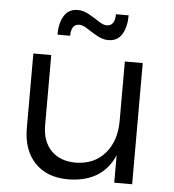

<svg xmlns="http://www.w3.org/2000/svg" viewBox="-52 -778 752 830"><g transform="rotate(5 323.5 -363.5)"><path d="M265.1 -667Q229 -667 229 -616.2H173.8Q173.8 -666 193.1 -698Q212.4 -730 252.9 -730Q276.9 -730 301.5 -716.1Q326.2 -702.1 346.7 -688.5Q367.2 -674.8 381.8 -674.8Q418 -674.8 418 -726.1H473.1Q473.1 -676.3 453.9 -644Q434.6 -611.8 394 -611.8Q370.1 -611.8 345.5 -625.7Q320.8 -639.6 300.3 -653.3Q279.8 -667 265.1 -667ZM474.1 -525.9H551.8V0H474.1V-119.1Q422.4 1.5 273.9 2.9Q181.6 2.9 129.4 -52Q77.1 -106.9 77.1 -202.1V-525.9H154.8V-222.2Q154.8 -151.9 193.6 -111.8Q232.4 -71.8 300.8 -71.8Q381.3 -73.2 427.7 -127.2Q474.1 -181.2 474.1 -268.1Z"/></g></svg>

Font: Montserrat-Arabic Light
Style: Regular
Weight: 300
Designer: Mohamed Gaber
Foundry: Kief Type Foundry
Version: Version 5.008;PS 005.008;hotconv 1.0.88;makeotf.lib2.5.64775